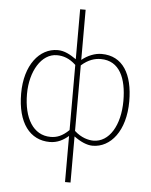

<svg xmlns="http://www.w3.org/2000/svg" viewBox="-61 -772 821 1045"><g transform="rotate(5 349.0 -250.0)"><path d="M334 222H364V-30C399 -4 435 12 466 12C564 12 644 -84 644 -246C644 -394 588 -490 472 -490C435 -490 396 -474 364 -448V-722H334V-449C301 -472 269 -490 232 -490C132 -490 54 -392 54 -238C54 -76 124 12 232 12C274 12 306 -6 334 -30ZM234 -16C139 -16 86 -106 86 -238C86 -362 146 -462 230 -462C265 -462 299 -451 334 -418V-62C298 -27 268 -16 234 -16ZM468 -16C442 -16 402 -25 364 -60V-418C402 -452 438 -462 470 -462C573 -462 612 -368 612 -246C612 -112 554 -16 468 -16Z"/></g></svg>

Font: Source Sans Pro ExtraLight
Style: Regular
Weight: 200
Designer: Paul D. Hunt
Foundry: Adobe Systems Incorporated
Version: Version 3.006;hotconv 1.0.111;makeotfexe 2.5.65597